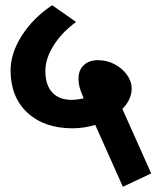

<svg xmlns="http://www.w3.org/2000/svg" viewBox="-20 -715 610 744"><path d="M349.1 -231Q305.2 -217.8 261.2 -217.8Q151.4 -217.8 86.2 -278.3Q21 -338.9 21 -441.9Q21 -508.8 64.5 -576.9Q107.9 -645 182.1 -694.8L274.9 -629.9Q219.7 -589.8 187.7 -538.8Q155.8 -487.8 155.8 -439.9Q155.8 -385.7 182.4 -356.9Q209 -328.1 256.8 -328.1Q278.8 -328.1 304.2 -334Q292 -362.8 288.1 -377.9Q284.2 -393.1 284.2 -410.2Q284.2 -443.4 304.7 -462.6Q325.2 -481.9 359.9 -481.9Q393.1 -481.9 423.1 -466.6Q453.1 -451.2 471.7 -425.5Q490.2 -399.9 490.2 -372.1Q490.2 -329.1 454.1 -293L565.9 -43L456.1 8.8Z"/></svg>

Font: Sarala
Style: Bold
Weight: 700
Designer: Andres Torresi
Foundry: Huerta Tipografica
Version: Version 1.004;PS 001.003;hotconv 1.0.70;makeotf.lib2.5.58329